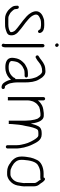

<svg xmlns="http://www.w3.org/2000/svg" viewBox="798 -1496 749 2384"><g transform="rotate(90 1172.0 -304.5)"><path d="M309 6C317.7 5.3 325.7 4 333 2C368.2 -8.6 414.1 -16.1 418 -57C423.9 -101.1 405.1 -129.9 384 -151C367.3 -164.3 351.7 -178.5 336 -192C314.7 -211 286.2 -227.7 263 -247C236.6 -269.6 207.5 -291 186 -319C173 -336.8 151.3 -371.5 167 -399C181.7 -418.6 200.3 -422.7 223 -434C235.7 -438.2 257.4 -440 274 -440H294C300 -440 306 -439.3 312 -438C321.4 -436.8 335.3 -435.3 342 -430C353.3 -421 358.1 -393 380.5 -405C395.2 -412.8 391.2 -428.6 385 -441C370.6 -469.9 336.7 -480 294 -480H274C261.5 -480 241.7 -479.2 230 -478C215.8 -475.4 203.6 -469.2 191 -465C149.1 -449.8 108.5 -413.2 123 -355C137.6 -303.8 171.6 -268.9 209 -239C227.6 -223.1 244.8 -207.5 265 -194C288.2 -177.4 304.8 -163.9 326 -147C339 -134 356.2 -124.6 366.5 -108.5C370.8 -101.8 388.9 -66.9 374 -57C353 -41.3 319.7 -34 284.5 -34H211C205 -34 199 -34.3 193 -35C179.6 -36.9 155.7 -50.7 146 -56C131.1 -65 122 -78 110 -90C103.3 -97.5 94 -109.3 94 -120L92 -138C90.3 -153.3 84.7 -166 67.5 -164C43.5 -161.2 53 -136.3 53 -117C54.6 -95.7 67.1 -77 79 -63C93.3 -47.3 106.2 -32.3 125 -21C146.9 -6.4 176.2 7 211 7H265C278.6 7 295.1 6 309 6Z M527 -462V6C527 11.4 525.3 17.5 524 22C519.4 34.3 529.4 44.8 538 47.5C560.9 54.7 568 24.9 568 6V-462C568 -472.8 558.5 -483 547.5 -483C536.5 -483 527 -472.8 527 -462ZM519 -638.5C519 -626.5 530.5 -615 542.5 -615C553.7 -615 563 -624.3 563 -635.5C563 -647.5 551.5 -659 539.5 -659C528.3 -659 519 -649.7 519 -638.5Z M922 -277H895C865.1 -277 839.9 -272.9 820 -263C804.7 -253.4 782.7 -245.6 769 -233L748 -212C721 -182.5 706.6 -155.8 700 -105C687.5 -30.2 733.3 -1.4 799 3H827C837.7 3 848 2 858 0C906.9 -9.8 943.1 -33.4 970 -67L974 -51C976.8 -38.6 980.9 -27.2 986 -17C1001 13.1 1017.3 45.5 1058 50H1065C1070.3 50.7 1075.2 49 1079.5 45C1092.7 32.8 1084.9 11.1 1068 9H1061C1043.8 9 1036.1 -12.3 1029 -23C1017.4 -42.4 1010.2 -69.4 1007 -98L1005 -118C1004.3 -123.3 1004 -129.3 1004 -136V-233C1004 -303.6 996.1 -368.8 968 -413L956 -433C948.1 -447.7 936.2 -462.9 924 -472C910.6 -485.4 891.7 -495 866 -495C835.4 -495 810.5 -490.7 788 -482C764.1 -470.1 748.8 -462.5 729 -446C711.8 -432.2 698.1 -421.9 679 -411C654.2 -398.6 675.1 -361.9 698 -375C720.4 -386.2 735.6 -398.1 755 -414C783.8 -437 814.1 -454 866 -454C872 -454 875.7 -453.7 877 -453C905.6 -441.5 916.8 -416.3 933 -392C943.4 -375.3 948.5 -348.6 955 -329C960.1 -308.7 962 -286.1 962 -261C962.7 -251 963 -241.7 963 -233V-123C955.7 -121.7 950.7 -118 948 -112L943 -101C941 -96.3 937.3 -91.7 932 -87C914.9 -68 897.2 -56.1 872 -46L850 -40C842.7 -38.7 835 -38 827 -38H801C772.6 -40.6 743.3 -46.7 738 -73C738 -87.4 743.5 -120.5 747 -131C753.1 -155.3 763.3 -166.9 777 -184C783.7 -190 790.3 -196.3 797 -203C808.2 -212.8 827.8 -219.7 840 -227C852.3 -234 876.1 -236 895 -236H922C932.8 -236 943 -245.5 943 -256.5C943 -267.5 932.8 -277 922 -277Z M1206.5 -491C1195 -491 1186 -481.7 1186 -470V-31C1186 -27 1192.7 -26.3 1206 -29C1220 -26.3 1227 -27 1227 -31V-273C1227 -299.6 1234.2 -320.8 1240 -341C1243.8 -350.6 1255.5 -368.7 1261 -377C1272.4 -392.2 1292.4 -407 1309 -417C1318.7 -420.2 1329.8 -422.6 1340 -426C1356.3 -429.6 1372.1 -431 1388 -433H1416C1430.4 -433 1447.6 -408 1453 -399C1458.3 -388.4 1461.8 -371.7 1466 -359C1472.8 -329.4 1478 -293.1 1478 -258C1478.7 -251.3 1479 -243 1479 -233V-41C1479 -38.3 1485.7 -38 1499 -40C1513 -38 1520 -38.3 1520 -41V-52C1520 -62 1520.3 -71 1521 -79C1525.6 -138.6 1530.5 -195.4 1544 -246C1548.8 -271.4 1556.2 -314.6 1564 -338C1571.9 -359.7 1578.1 -384.1 1593 -399C1600.9 -404.9 1618.9 -407 1631 -407H1650C1662.6 -407 1670.6 -406.9 1678 -401C1689 -391.4 1699.2 -381 1707 -368C1714.1 -356.9 1728.1 -335.5 1733 -324C1733.5 -323.1 1740 -311.4 1740 -310C1750.7 -291.2 1761.4 -260.3 1767 -238C1773.7 -207.8 1783 -177.6 1783 -143V-23C1783 -12.2 1792.5 -3 1803.5 -3C1814.5 -3 1824 -12.2 1824 -23V-144C1824 -151.3 1823.3 -158.3 1822 -165L1820 -183C1818.7 -188.3 1817.3 -195 1816 -203L1812 -227C1803.1 -262.5 1791.8 -298.5 1777 -328C1751.8 -378.4 1725 -448 1650 -448H1631C1591.2 -448 1566.4 -436.2 1551 -412C1534.3 -382 1524.5 -351.1 1515 -313C1507 -376.7 1488.7 -474 1416 -474H1384C1352.9 -470.5 1318 -466.5 1293 -454C1268.4 -441.7 1242.4 -422.3 1227 -400V-470C1227 -481.7 1218 -491 1206.5 -491Z M2184 -472H2134C2057.1 -472 1983.9 -439.4 1963 -382C1951.9 -359.8 1943.6 -337.9 1937 -310C1930.7 -272.4 1924 -241.9 1924 -199C1924 -150.6 1938.1 -120.8 1961 -95C1965.7 -91 1969.7 -86.7 1973 -82C1982.4 -71.5 1992.4 -66.7 2004 -59C2029.9 -36.8 2066.7 -19 2113 -19H2147C2153 -19 2159.3 -19.7 2166 -21C2192.8 -29 2213.2 -39.2 2232 -58C2257.9 -80.2 2276.4 -111.9 2284 -150L2286 -166C2289.3 -179.1 2295 -215.1 2295 -231C2294.3 -235 2294 -239 2294 -243V-355C2294 -385.5 2281.4 -407.7 2266 -425C2250.6 -442.6 2245 -461.2 2227 -476L2218 -484C2206.1 -495.9 2186.2 -487.5 2184 -472ZM2207 -438C2212.2 -432.8 2215.8 -425.6 2220 -419C2231.4 -399.9 2253 -385 2253 -355V-243C2253 -238.3 2253.3 -233.7 2254 -229C2254 -226.3 2253.3 -220.7 2252 -212C2247.7 -190.6 2247.9 -175.4 2243 -156C2243 -152 2241.7 -147 2239 -141C2232.3 -121 2220.5 -101.9 2205 -88C2189.4 -75.2 2171.9 -60 2147 -60H2113C2092.2 -60 2084.3 -62.4 2069 -70C2052.1 -76.2 2041.1 -81.3 2029 -91C2021.6 -96.6 2010.6 -100.5 2005 -108C2000.3 -113.3 1995.3 -118.7 1990 -124C1974.1 -143.1 1965 -162.7 1965 -199C1965 -207.7 1965.3 -216.3 1966 -225C1971.4 -294.9 1985.1 -382.1 2039 -406C2065.7 -420.5 2093.2 -431 2134 -431H2192C2197.3 -431 2202.3 -433.3 2207 -438Z"/></g></svg>

Font: HoneyBee
Style: SeLit
Weight: 300
Foundry: Cannot Into Space Fonts
Version: Version 0.89